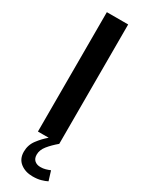

<svg xmlns="http://www.w3.org/2000/svg" viewBox="-238 -732 737 975"><g transform="rotate(30 131.0 -244.5)"><path d="M68.5 0V-700H193.5V0ZM131.5 0H193.5Q162.5 26 142 51.5Q121.5 77 121.5 104Q121.5 127 134.8 138.5Q148 150 169 150Q185 150 198.2 146.2Q211.5 142.5 224.5 137L241.5 192Q227 199.5 206.5 205.2Q186 211 158.5 211Q115.5 211 86.5 188.5Q57.5 166 57.5 124Q57.5 84.5 80.8 53.8Q104 23 131.5 0Z"/></g></svg>

Font: Cabin
Style: Bold
Weight: 700
Width: 4
Designer: Pablo Impallari
Foundry: Pablo Impallari. http://www.impallari.com Igino Marini. http://www.ikern.com
Version: Version 3.001